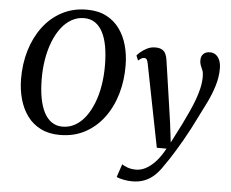

<svg xmlns="http://www.w3.org/2000/svg" viewBox="-63 -828 1388 1152"><g transform="rotate(5 631.0 -252.0)"><path d="M317 10Q251 10 202 -14.5Q153 -39 121 -82.5Q89 -126 73 -183Q57 -240 56.5 -305Q56 -396.5 80.2 -477.2Q104.5 -558 151 -620Q197.5 -682 264.2 -717.5Q331 -753 414.5 -753Q482 -753 530.8 -728.2Q579.5 -703.5 611.2 -660Q643 -616.5 658.5 -560.2Q674 -504 674.5 -440.5Q675.5 -349.5 651.8 -268Q628 -186.5 581.5 -124Q535 -61.5 468.5 -25.8Q402 10 317 10ZM329 -41Q370 -41 404.8 -60.8Q439.5 -80.5 466.8 -116.8Q494 -153 513.2 -202Q532.5 -251 542 -309.5Q551.5 -368 551 -432Q550.5 -494.5 541.5 -544Q532.5 -593.5 514.2 -628.5Q496 -663.5 468.2 -682.2Q440.5 -701 402 -701Q361.5 -701 326.8 -681.2Q292 -661.5 264.8 -625.8Q237.5 -590 218.2 -541.2Q199 -492.5 189.2 -434.5Q179.5 -376.5 180 -313Q180.5 -249.5 190 -199.2Q199.5 -149 218 -113.8Q236.5 -78.5 264.2 -59.8Q292 -41 329 -41ZM805.5 -463Q802 -481.5 796.2 -488Q790.5 -494.5 782.5 -494.5Q774 -494.5 765.8 -490Q757.5 -485.5 746.5 -475.5L734 -505Q738.5 -511.5 754.2 -525.5Q770 -539.5 793 -551.2Q816 -563 842.5 -563Q867.5 -563 882.5 -554.8Q897.5 -546.5 905 -531.2Q912.5 -516 915.5 -495Q922.5 -448.5 929.2 -402Q936 -355.5 942.8 -308.8Q949.5 -262 956.5 -215.2Q963.5 -168.5 970 -122L984.5 -3L1044.5 -120.5Q1064 -161 1081.5 -198.8Q1099 -236.5 1112.2 -272.5Q1125.5 -308.5 1133.5 -343.8Q1141.5 -379 1141.5 -414Q1141.5 -436.5 1135.8 -451Q1130 -465.5 1124.2 -478.8Q1118.5 -492 1118.5 -510.5Q1118.5 -535 1133 -548.8Q1147.5 -562.5 1172 -562.5Q1194 -562.5 1209 -550.5Q1224 -538.5 1231.8 -517.5Q1239.5 -496.5 1239.5 -470.5Q1239.5 -418 1223.5 -366.2Q1207.5 -314.5 1183.5 -264.8Q1159.5 -215 1135.5 -169Q1117.5 -132 1098.2 -95.2Q1079 -58.5 1059.5 -24.5Q1040 9.5 1021.5 39.8Q1003 70 986.8 94.8Q970.5 119.5 957.5 137.5Q935.5 172 909 197.2Q882.5 222.5 849.2 236Q816 249.5 773.5 249.5Q749 249.5 720.8 244Q692.5 238.5 679.5 231L706 152.5Q715 160 738 168.8Q761 177.5 791.5 177.5Q819 177.5 847.8 163Q876.5 148.5 905.8 117.5Q935 86.5 962.5 36H904Z"/></g></svg>

Font: Merriweather 28pt Medium
Style: Italic
Weight: 500
Italic angle: -7.8°
Version: Version 2.101